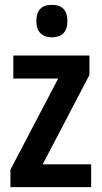

<svg xmlns="http://www.w3.org/2000/svg" viewBox="-20 -772 419 792"><path d="M356 0H23V-72L220 -448H35V-543H349V-463L156 -94H356ZM194 -752Q258 -752 258 -685Q258 -651 241 -634.5Q224 -618 194 -618Q165 -618 147.5 -634.5Q130 -651 130 -685Q130 -752 194 -752Z"/></svg>

Font: Noto Sans Malayalam Condensed SemiBold
Style: Regular
Weight: 600
Width: 3
Designer: Jelle Bosma - Monotype Design Team
Foundry: Monotype Imaging Inc.
Version: Version 2.104; ttfautohint (v1.8.4.7-5d5b)